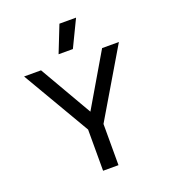

<svg xmlns="http://www.w3.org/2000/svg" viewBox="-163 -1043 1026 1161"><g transform="rotate(-20 350.0 -463.0)"><path d="M355 -926H462L379 -754H287ZM299 -265 45 -699H154L349 -362L547 -699H655L398 -265V0H299Z"/></g></svg>

Font: Prompt
Style: Regular
Weight: 400
Designer: Katatrad Team
Foundry: CadsonDemak
Version: Version 1.001